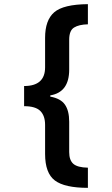

<svg xmlns="http://www.w3.org/2000/svg" viewBox="-20 -740 540 924"><path d="M403 67Q353 66 333 48.5Q313 31 313 -8V-154Q313 -207 292.5 -236.5Q272 -266 222 -275V-281Q313 -296 313 -405V-549Q313 -593 336.5 -607.5Q360 -622 403 -623V-720Q285 -719 241 -681Q197 -643 197 -558V-416Q197 -326 96 -326V-229Q151 -229 174 -206Q197 -183 197 -139V1Q197 93 244 128.5Q291 164 403 164Z"/></svg>

Font: Noto Sans Mono UI Condensed
Style: Bold
Weight: 700
Width: 3
Designer: Monotype Design team
Foundry: Monotype Imaging Inc.
Version: 1.000